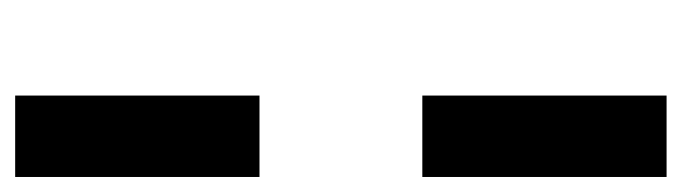

<svg xmlns="http://www.w3.org/2000/svg" viewBox="-354 -464 929 262"><g transform="rotate(-90 111.0 -333.5)"><path d="M111.1 111.1H0V-222.2H111.1ZM111.1 -444.4H0V-777.8H111.1Z"/></g></svg>

Font: Pixeloid Sans
Style: Regular
Weight: 400
Designer: GGBotNet
Foundry: GGBotNet
Version: 0.5